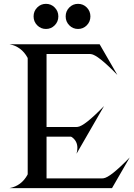

<svg xmlns="http://www.w3.org/2000/svg" viewBox="-20 -965 686 985"><path d="M335.4 -835.2Q316.9 -854 316.9 -880.9Q316.9 -907.7 335.4 -926.5Q354 -945.3 380.4 -945.3Q406.7 -945.3 425.3 -926.5Q443.8 -907.7 443.8 -880.9Q443.8 -854 425.3 -835.2Q406.7 -816.4 380.4 -816.4Q354 -816.4 335.4 -835.2ZM170.9 -835.2Q152.3 -854 152.3 -880.9Q152.3 -907.7 170.9 -926.5Q189.5 -945.3 215.8 -945.3Q242.2 -945.3 260.7 -926.5Q279.3 -907.7 279.3 -880.9Q279.3 -854 260.7 -835.2Q242.2 -816.4 215.8 -816.4Q189.5 -816.4 170.9 -835.2ZM29.3 0Q89.8 -11.7 121.1 -68.4L122.1 -72.3V-665.5L121.1 -669.4Q89.8 -726.1 29.3 -737.8H491.2L582 -580.6Q481.4 -684.1 446.8 -687.5L439.9 -688H218.8V-313.5H371.6L378.4 -314Q413.1 -317.4 513.7 -420.9L372.6 -176.3Q377 -192.4 377 -206.1Q377 -242.2 347.7 -262.2L344.2 -263.7H218.8V-49.8H503.4L510.3 -50.3Q544.9 -53.7 645.5 -157.2L554.7 0Z"/></svg>

Font: Modern Antiqua
Style: Regular
Weight: 500
Version: Version 1.0